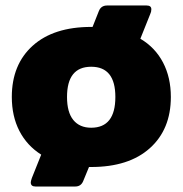

<svg xmlns="http://www.w3.org/2000/svg" viewBox="-20 -593 665 699"><path d="M602 -240Q602 -122 525.5 -53.5Q449 15 312 15H304L283 66Q275 86 254 86H109Q92 86 92 71Q92 67 96 55L130 -30Q78 -63 50.5 -116.5Q23 -170 23 -240Q23 -358 99 -426.5Q175 -495 312 -495H317L340 -553Q348 -573 370 -573H514Q531 -573 531 -559Q531 -550 527 -542L491 -452Q545 -420 573.5 -365.5Q602 -311 602 -240ZM400 -240Q400 -350 312 -350Q224 -350 224 -240Q224 -184 247 -156Q270 -128 312 -128Q400 -128 400 -240Z"/></svg>

Font: Mitr SemiBold
Style: Regular
Weight: 600
Designer: Thanarat Vachiruckul
Foundry: Cadson Demak
Version: Version 1.002